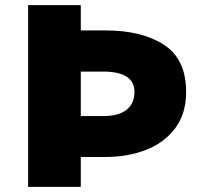

<svg xmlns="http://www.w3.org/2000/svg" viewBox="-20 -731 806 751"><path d="M90 -711H296V-612H393Q534 -612 621 -556Q708 -500 708 -371Q708 -286 665 -229Q622 -172 550.5 -144.5Q479 -117 393 -117H296V0H90ZM506 -371Q506 -451 384 -451H296V-277H384Q445 -277 475.5 -302Q506 -327 506 -371Z"/></svg>

Font: Nebula Sans Black
Style: Regular
Weight: 900
Designer: Paul D. Hunt for Adobe (as Source Sans)
Foundry: Nebula Entertainment & Broadcasting LLC
Version: Version 1.010